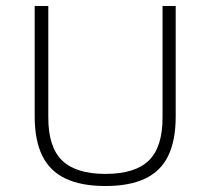

<svg xmlns="http://www.w3.org/2000/svg" viewBox="-20 -615 704 642"><path d="M332.5 7Q252 7 199.5 -17.8Q147 -42.5 121.5 -94Q96 -145.5 96 -226V-595H141.5V-221.5Q141.5 -123 188 -78.2Q234.5 -33.5 332.5 -33.5Q431.5 -33.5 477.5 -78.2Q523.5 -123 523.5 -221.5V-595H567.5V-226Q567.5 -145.5 542.5 -94Q517.5 -42.5 465.2 -17.8Q413 7 332.5 7Z"/></svg>

Font: Encode Sans SC SemiExpanded ExtraLight
Style: Regular
Weight: 250
Width: 6
Designer: Multiple Designers
Foundry: Impallari Type
Version: Version 3.002